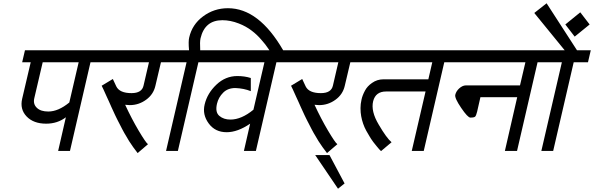

<svg xmlns="http://www.w3.org/2000/svg" viewBox="-20 -919 3617 1169"><path d="M274 -240Q335 -240 402 -295L459 -540H240L189 -322Q180 -285 205 -262Q228 -240 274 -240ZM261 -166Q184 -166 142 -210Q100 -254 115 -318L167 -540H115L132 -613H631L614 -540H531L406 0H334L381 -205Q330 -166 261 -166Z M926 -396Q914 -344 870 -312Q825 -279 770 -279Q768 -279 742 -281Q782 -195 824 -124Q868 -50 881 -41L818 13Q803 -6 791 -23Q781 -37 766 -60Q758 -73 746 -94Q745 -95 737 -109Q729 -123 724 -133Q715 -150 704 -172Q703 -174 699 -181.5Q695 -189 690.5 -198.5Q686 -208 681 -218Q663 -256 658 -268Q656 -272 652.5 -280.5Q649 -289 642 -304Q635 -319 630 -330Q607 -382 599 -397L667 -438L688 -393Q708 -352 781 -352Q844 -352 854 -398L887 -540H594L611 -613H1066L1049 -540H960Z M1704 -613H1620Q1619 -615 1614.5 -621.5Q1610 -628 1607 -632Q1600 -644 1572 -676Q1545 -708 1513 -732Q1478 -759 1434 -776Q1383 -796 1334 -796Q1227 -796 1201 -686Q1196 -665 1199 -613H1292L1275 -540H1188L1063 0H991L1116 -540H1029L1046 -613H1131Q1126 -668 1132 -691Q1150 -770 1216 -819Q1283 -869 1368 -869Q1556 -869 1704 -613Z M1507 -364Q1465 -381 1413 -383Q1367 -383 1339 -355Q1310 -326 1301 -287Q1289 -235 1316 -213Q1342 -191 1383 -191Q1450 -191 1523 -251L1590 -540H1255L1272 -613H1784L1767 -540H1663L1538 0H1465L1503 -166Q1427 -114 1360 -114Q1290 -114 1251 -167Q1211 -221 1226 -283Q1242 -351 1298 -404Q1353 -456 1425 -456Q1470 -456 1507 -444Z M2079 -396Q2067 -344 2023 -312Q1978 -279 1923 -279Q1921 -279 1895 -281Q1935 -195 1977 -124Q2021 -50 2034 -41L1971 13Q1956 -6 1944 -23Q1934 -37 1919 -60Q1911 -73 1899 -94Q1898 -95 1890 -109Q1882 -123 1877 -133Q1868 -150 1857 -172Q1856 -174 1852 -181.5Q1848 -189 1843.5 -198.5Q1839 -208 1834 -218Q1816 -256 1811 -268Q1809 -272 1805.5 -280.5Q1802 -289 1795 -304Q1788 -319 1783 -330Q1760 -382 1752 -397L1820 -438L1841 -393Q1861 -352 1934 -352Q1997 -352 2007 -398L2040 -540H1747L1764 -613H2219L2202 -540H2113Z M2078 198 2038 230 1899 25H1986Z M2181 -312Q2186 -337 2202 -367Q2216 -394 2245 -414Q2276 -436 2314 -436H2588L2612 -540H2182L2199 -613H2783L2766 -540H2685L2560 0H2487L2571 -362H2331Q2267 -362 2252 -303Q2237 -242 2286 -160Q2334 -78 2364 -53L2300 1L2289 -10Q2283 -17 2273 -29Q2259 -46 2253 -54Q2237 -76 2231 -87Q2228 -93 2220.5 -105Q2213 -117 2210 -123Q2199 -143 2191 -166Q2183 -189 2179 -212Q2175 -233 2175 -261Q2175 -286 2181 -312Z M2752 -342Q2757 -363 2775 -380Q2796 -399 2816 -399H3146L3179 -540H2746L2763 -613H3351L3334 -540H3253L3128 0H3054L3129 -327H2905L2885 -239Q2879 -215 2873 -209Q2867 -203 2844 -203Q2828 -203 2788 -262Q2747 -322 2752 -342Z M3560 -540H3473L3348 0H3276L3401 -540H3314L3331 -613H3418L3233 -840L3308 -899L3493 -613H3577Z M3513 -844 3570 -770 3479 -696 3422 -770Z"/></svg>

Font: Miedinger
Style: Italic
Weight: 400
Italic angle: -13°
Version: Version 001.000